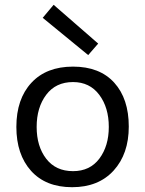

<svg xmlns="http://www.w3.org/2000/svg" viewBox="-20 -761 599 792"><path d="M47.5 0ZM47.5 -237.5Q47.5 -352.5 109.4 -419.4Q171.2 -486.2 281.2 -486.2Q391.2 -486.2 451.2 -420Q511.2 -353.8 511.2 -238.8Q511.2 -126.2 448.8 -57.5Q386.2 11.2 277.5 11.2Q168.8 11.2 108.1 -56.2Q47.5 -123.8 47.5 -237.5ZM131.2 -237.5Q131.2 -157.5 170.6 -106.2Q210 -55 281.2 -55Q351.2 -55 390 -106.9Q428.8 -158.8 428.8 -237.5Q428.8 -317.5 389.4 -370Q350 -422.5 281.2 -422.5Q210 -422.5 170.6 -370Q131.2 -317.5 131.2 -237.5ZM343.8 -533.8 156.2 -687.5 201.2 -741.2 385 -581.2Z"/></svg>

Font: Cambay
Style: Regular
Weight: 400
Designer: Pooja Saxena
Foundry: Pooja Saxena
Version: Version 1.181;PS 001.181;hotconv 1.0.70;makeotf.lib2.5.58329